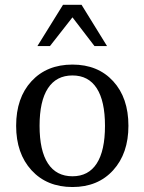

<svg xmlns="http://www.w3.org/2000/svg" viewBox="-20 -751 590 784"><path d="M275.9 -31.2Q341.3 -31.2 375 -83.5Q408.7 -135.7 408.7 -237.3Q408.7 -338.4 375 -390.6Q341.3 -442.9 275.9 -442.9Q210 -442.9 175.8 -390.6Q141.6 -338.4 141.6 -237.3Q141.6 -135.7 175.8 -83.5Q210 -31.2 275.9 -31.2ZM275.9 12.7Q171.4 12.7 108.6 -55.9Q45.9 -124.5 45.9 -237.3Q45.9 -351.6 108.6 -419.4Q171.4 -487.3 275.9 -487.3Q379.9 -487.3 442.1 -419.4Q504.4 -351.6 504.4 -237.3Q504.4 -124.5 442.1 -55.9Q379.9 12.7 275.9 12.7ZM237.3 -731.4H313L417 -563H365.7L275.9 -680.2L184.1 -563H132.8Z"/></svg>

Font: KhunPaOh
Style: Regular
Weight: 400
Designer: Khon Soe Zaw Thu
Version: Version 1.00 July 11, 2016, initial release